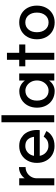

<svg xmlns="http://www.w3.org/2000/svg" viewBox="894 -1638 756 2583"><g transform="rotate(-90 1271.5 -347.0)"><path d="M69 -466H164V-392Q188 -428 229.5 -449Q271 -470 315 -469V-380Q274 -381 239 -360.5Q204 -340 184 -305Q164 -270 164 -231V6H69Z M371 -228Q371 -297 400 -351Q429 -405 480.5 -435.5Q532 -466 598 -466Q663 -466 706 -439Q749 -412 768.5 -383Q788 -354 793 -338Q814 -287 814 -225Q814 -211 813 -202.5Q812 -194 812 -190H466Q475 -139 512.5 -106Q550 -73 598 -73Q653 -73 682.5 -94.5Q712 -116 724 -137L799 -101Q779 -56 727.5 -23.5Q676 9 598 9Q532 9 480.5 -21Q429 -51 400 -105Q371 -159 371 -228ZM598 -384Q548 -384 511.5 -351.5Q475 -319 466 -267H722Q715 -320 685 -352Q655 -384 598 -384Z M1013 -705V5H918V-705Z M1114 -227Q1114 -295 1142.5 -349.5Q1171 -404 1222 -434.5Q1273 -465 1338 -465Q1376 -465 1413.5 -446Q1451 -427 1479 -390V-466H1574V6H1479V-64Q1451 -26 1414 -7.5Q1377 11 1338 11Q1273 11 1222 -19.5Q1171 -50 1142.5 -104Q1114 -158 1114 -227ZM1480 -227Q1480 -271 1461 -306.5Q1442 -342 1410.5 -362.5Q1379 -383 1343 -383Q1283 -383 1246 -340Q1209 -297 1209 -227Q1209 -157 1246 -114Q1283 -71 1343 -71Q1379 -71 1410.5 -91Q1442 -111 1461 -147Q1480 -183 1480 -227Z M1758 -384H1670V-466H1758V-631H1852V-466H1964V-384H1852V6H1758Z M2393 -228Q2393 -298 2356.5 -341Q2320 -384 2261 -384Q2202 -384 2165.5 -341Q2129 -298 2129 -228Q2129 -158 2165.5 -114.5Q2202 -71 2261 -71Q2320 -71 2356.5 -114.5Q2393 -158 2393 -228ZM2487 -228Q2487 -159 2458 -104.5Q2429 -50 2378 -19.5Q2327 11 2261 11Q2195 11 2143.5 -19.5Q2092 -50 2063 -104.5Q2034 -159 2034 -228Q2034 -297 2063 -351Q2092 -405 2143.5 -435.5Q2195 -466 2261 -466Q2327 -466 2378.5 -435.5Q2430 -405 2458.5 -351Q2487 -297 2487 -228Z"/></g></svg>

Font: SUITE SemiBold
Style: Regular
Weight: 600
Designer: Sun
Foundry: Sun
Version: Version 2.040